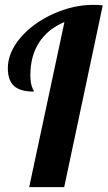

<svg xmlns="http://www.w3.org/2000/svg" viewBox="-20 -770 443 790"><path d="M245.1 -679.2Q177.7 -651.4 141.4 -595.9Q105 -540.5 105 -460.9Q105 -428.7 112.3 -411.1Q114.3 -404.8 117.2 -399.9Q119.1 -396.5 119.1 -393.1Q65.4 -393.1 39.6 -414.6Q12.2 -437.5 12.2 -490.2Q12.2 -522.5 26.1 -554.7Q40 -586.9 65.9 -616.7Q90.8 -645.5 124.5 -669.9Q158.2 -694.3 197.8 -712.4Q281.7 -750 362.8 -750Q385.3 -750 402.8 -748L244.1 0H100.1Z"/></svg>

Font: Pattaya
Style: Regular
Weight: 400
Designer: Pablo Impallari / Thai characters Designed by Thanarat Vachiruckul and Suppakit Chalermlarp
Foundry: Pablo Impallari
Version: Version 2.001